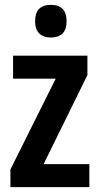

<svg xmlns="http://www.w3.org/2000/svg" viewBox="-20 -773 411 793"><path d="M349 0H23V-73L210 -448H34V-543H341V-463L160 -95H349ZM190 -753Q255 -753 255 -685Q255 -651 238 -634.5Q221 -618 190 -618Q160 -618 142.5 -634.5Q125 -651 125 -685Q125 -753 190 -753Z"/></svg>

Font: Avrile Sans Condensed SemiBold
Style: Regular
Weight: 600
Width: 3
Designer: Monotype Design Team
Foundry: Monotype Imaging Inc.
Version: Version 2.001;September 10, 2019;FontCreator 11.5.0.2425 64-